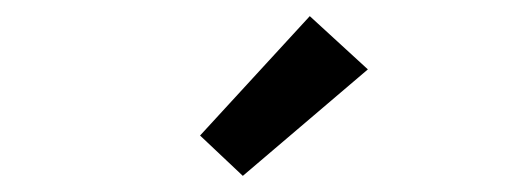

<svg xmlns="http://www.w3.org/2000/svg" viewBox="-20 -803 640 238"><path d="M281 -585 228 -635 364 -783 436 -717Z"/></svg>

Font: Iosevka Curly Slab MdEx
Style: Regular
Weight: 500
Width: 7
Monospace: yes
Designer: Belleve Invis
Foundry: Belleve Invis
Version: Version 11.1.0; ttfautohint (v1.8.3)